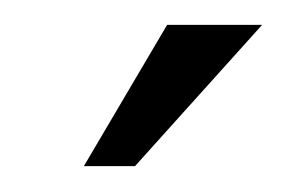

<svg xmlns="http://www.w3.org/2000/svg" viewBox="-20 -651 228 152"><path d="M86.9 -519.5 187.5 -631.3H112.3L46.4 -519.5Z"/></svg>

Font: Meera New
Style: Regular
Weight: 400
Designer: Hussain K H
Foundry: RIT
Version: 1.4.1